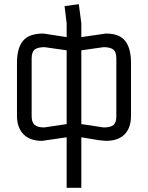

<svg xmlns="http://www.w3.org/2000/svg" viewBox="-20 -666 707 916"><path d="M485 6 453 3 368 -11V230H298V-11L181 6Q123 6 92 -25.5Q61 -57 61 -114V-366Q61 -437 90 -471.5Q119 -506 187 -506L298 -489V-555L288 -637L356 -646L368 -555V-489L485 -506Q550 -506 577.5 -470.5Q605 -435 605 -366V-114Q605 -56 574.5 -25Q544 6 485 6ZM131 -387V-112Q131 -82 145.5 -70Q160 -58 191 -58L298 -74V-426L193 -441Q160 -441 145.5 -429.5Q131 -418 131 -387ZM535 -112V-387Q535 -418 520.5 -429.5Q506 -441 474 -441L368 -426V-74L475 -58Q507 -58 521 -69.5Q535 -81 535 -112Z"/></svg>

Font: Strong
Style: Regular
Weight: 400
Designer: Roman Shchyukin (Gaslight Type Foundry)
Foundry: Cyreal (www.cyreal.org)
Version: Version 1.001